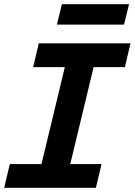

<svg xmlns="http://www.w3.org/2000/svg" viewBox="-23 -901 646 921"><path d="M-3 0 24 -114H176L288 -579H136L163 -693H603L576 -579H426L314 -114H464L437 0ZM250 -783 274 -881H596L572 -783Z"/></svg>

Font: Ubuntu Sans Mono
Style: Italic
Weight: 400
Italic angle: -13.5°
Monospace: yes
Designer: Dalton Maag Ltd
Foundry: Dalton Maag Ltd
Version: Version 1.006